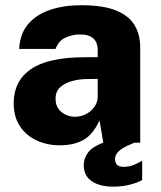

<svg xmlns="http://www.w3.org/2000/svg" viewBox="-20 -547 618 736"><path d="M209 10Q160.5 10 120.2 -8.8Q80 -27.5 56.2 -63.5Q32.5 -99.5 32.5 -151.5Q32.5 -236 97.8 -281.5Q163 -327 302 -327.5L354.5 -328V-354.5Q354.5 -385 337.2 -400.2Q320 -415.5 283 -415Q257.5 -414.5 231 -402.8Q204.5 -391 193 -359.5H53.5Q56.5 -418 88.2 -455Q120 -492 172.8 -509.5Q225.5 -527 291 -527Q375.5 -527 425 -506.8Q474.5 -486.5 496 -450.2Q517.5 -414 517.5 -365V0H376L361.5 -85.5Q336.5 -31 299.8 -10.5Q263 10 209 10ZM268 -99.5Q285 -99.5 300.5 -105.5Q316 -111.5 328 -122.2Q340 -133 347 -146Q354 -159 354.5 -174V-244.5L312.5 -244Q286.5 -244 258.8 -237Q231 -230 212 -213.8Q193 -197.5 193 -169Q193 -136.5 215.2 -118Q237.5 -99.5 268 -99.5ZM301 85Q301 59 319 35.8Q337 12.5 395 -7.5L512 -6Q458.5 13 439.8 28.5Q421 44 421 62.5Q421 77.5 428.8 85Q436.5 92.5 452.5 92.5Q475 92.5 492 85.5Q509 78.5 525 69V143Q511 152 480.5 160.2Q450 168.5 414.5 168.5Q362.5 168.5 331.8 147.8Q301 127 301 85Z"/></svg>

Font: Public Sans ExtraBold
Style: Regular
Weight: 800
Designer: The Public Sans Project Authors: Dan O. Williams and USWDS (Libre Franklin designed by Pablo Impallari and Rodrigo Fuenz
Version: Version 1.007